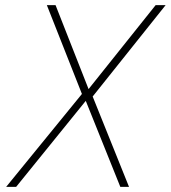

<svg xmlns="http://www.w3.org/2000/svg" viewBox="-20 -730 667 750"><path d="M4 0 300 -363 163 -710H197L326 -382L588 -710H627L342 -353L484 0H450L315 -336L43 0Z"/></svg>

Font: Geist Mono Thin
Style: Italic
Weight: 100
Italic angle: -12°
Monospace: yes
Designer: Basement.studio, Andrés Briganti, Mateo Zaragoza
Foundry: Basement.studio, Vercel, Andrés Briganti, Guido Ferreyra, Mateo Zaragoza
Version: Version 1.500; ttfautohint (v1.8.4.7-5d5b)